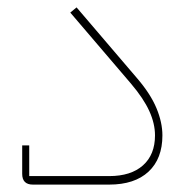

<svg xmlns="http://www.w3.org/2000/svg" viewBox="-20 -499 504 519"><path d="M69 0Q40 0 40 -29V-106H59V-23H275Q334 -23 366.5 -52Q399 -81 399 -133Q399 -165 383.5 -199Q368 -233 334 -273L170 -465L187 -479L351 -287Q387 -245 403 -206.5Q419 -168 419 -133Q419 -70 381.5 -35Q344 0 275 0Z"/></svg>

Font: IBM Plex Sans Arabic Thin
Style: Regular
Weight: 100
Designer: Mike Abbink, Paul van der Laan, Pieter van Rosmalen, Wael Morcos, Khajak Apelian
Foundry: Bold Monday
Version: Version 1.101